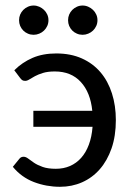

<svg xmlns="http://www.w3.org/2000/svg" viewBox="-20 -682 483 708"><path d="M27.3 0ZM32.7 -422.9Q62 -452.1 99.9 -468.5Q137.7 -484.9 187.5 -484.9Q240.7 -484.9 281.7 -466.6Q322.8 -448.2 350.6 -415.5Q378.4 -382.8 392.8 -337.6Q407.2 -292.5 407.2 -239.3Q407.2 -180.7 391.4 -135Q375.5 -89.4 347.9 -57.9Q320.3 -26.4 282.7 -9.8Q245.1 6.8 201.2 6.8Q150.9 6.8 105 -10.7Q59.1 -28.3 27.3 -66.9L50.8 -95.7Q56.6 -104 66.9 -104Q75.2 -104 84 -97.2Q92.8 -90.3 105.5 -81.8Q118.2 -73.2 137.5 -66.4Q156.7 -59.6 186 -59.6Q214.4 -59.6 238 -69.8Q261.7 -80.1 279.3 -99.9Q296.9 -119.6 307.6 -148.4Q318.4 -177.2 321.3 -214.4H103V-273.4H320.3Q313.5 -341.3 277.8 -379.9Q242.2 -418.5 182.1 -418.5Q156.2 -418.5 138.7 -413.1Q121.1 -407.7 108.9 -401.1Q96.7 -394.5 88.4 -389.2Q80.1 -383.8 72.8 -383.8Q65.9 -383.8 62 -386.5Q58.1 -389.2 54.2 -394.5ZM158.7 -607.4Q158.7 -596.2 154.3 -586.4Q149.9 -576.7 142.3 -569.3Q134.8 -562 124.8 -557.9Q114.7 -553.7 104 -553.7Q92.8 -553.7 83 -557.9Q73.2 -562 65.9 -569.3Q58.6 -576.7 54.4 -586.4Q50.3 -596.2 50.3 -607.4Q50.3 -618.7 54.4 -628.4Q58.6 -638.2 65.9 -645.5Q73.2 -652.8 83 -657.2Q92.8 -661.6 104 -661.6Q114.7 -661.6 124.8 -657.2Q134.8 -652.8 142.3 -645.5Q149.9 -638.2 154.3 -628.4Q158.7 -618.7 158.7 -607.4ZM339.4 -607.4Q339.4 -596.2 335 -586.4Q330.6 -576.7 323 -569.3Q315.4 -562 305.4 -557.9Q295.4 -553.7 284.7 -553.7Q273.4 -553.7 263.7 -557.9Q253.9 -562 246.6 -569.3Q239.3 -576.7 235.1 -586.4Q231 -596.2 231 -607.4Q231 -618.7 235.1 -628.4Q239.3 -638.2 246.6 -645.5Q253.9 -652.8 263.7 -657.2Q273.4 -661.6 284.7 -661.6Q295.4 -661.6 305.4 -657.2Q315.4 -652.8 323 -645.5Q330.6 -638.2 335 -628.4Q339.4 -618.7 339.4 -607.4Z"/></svg>

Font: Carlito
Style: Regular
Weight: 400
Designer: Lukasz Dziedzic
Foundry: tyPoland Lukasz Dziedzic
Version: Version 1.104